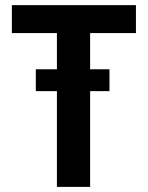

<svg xmlns="http://www.w3.org/2000/svg" viewBox="-20 -731 578 751"><path d="M332.5 -710.9V0H202.6V-710.9ZM511.7 -710.9V-601.6H26.4V-710.9ZM408.2 -460V-374.5H120.1V-460Z"/></svg>

Font: Roboto Condensed SemiBold
Style: Regular
Weight: 600
Designer: Christian Robertson
Foundry: Google
Version: Version 3.008; 2023